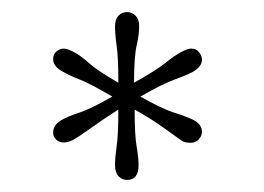

<svg xmlns="http://www.w3.org/2000/svg" viewBox="-20 -739 438 318"><path d="M190.5 -441Q182 -441 176.2 -447.2Q170.5 -453.5 170.5 -465.5Q170.5 -478 173.2 -496.8Q176 -515.5 176 -557.5Q153 -543 132.2 -528Q111.5 -513 100.5 -507Q92.5 -503 85 -503Q78 -503 73 -507.8Q68 -512.5 68 -519.5Q68 -532 81.5 -540Q93 -546.5 111.5 -552.5Q130 -558.5 166 -579Q129.5 -600.5 111.5 -607.5Q93.5 -614.5 82 -621.5Q68 -629.5 68 -641Q68 -649.5 73.8 -654Q79.5 -658.5 85.5 -658.5Q91.5 -658.5 102 -653Q113.5 -647 127 -634.8Q140.5 -622.5 176 -602Q176 -644.5 173.2 -663.2Q170.5 -682 170.5 -695.5Q170.5 -707 176.2 -713Q182 -719 190.5 -719Q198.5 -719 204.5 -713Q210.5 -707 210.5 -695.5Q210.5 -682 206.2 -663Q202 -644 202 -602Q239.5 -623 254.2 -635Q269 -647 280.5 -653Q290.5 -658.5 297 -658.5Q305.5 -658.5 310 -652.2Q314.5 -646 314.5 -640Q314.5 -629 299.5 -620Q288 -614 269 -607.2Q250 -600.5 212.5 -579Q249 -558.5 269 -552.2Q289 -546 301 -540Q314.5 -532.5 314.5 -520.5Q314.5 -514 309.2 -508.2Q304 -502.5 296 -502.5Q292.5 -502.5 288 -503.2Q283.5 -504 279.5 -507Q269 -514.5 249 -528.8Q229 -543 203 -557.5Q203 -515.5 206.2 -497Q209.5 -478.5 209.5 -465.5Q209.5 -441 190.5 -441Z"/></svg>

Font: Imbue 10pt ExtraLight
Style: Regular
Weight: 200
Designer: Tyler Finck
Foundry: Etcetera Type Company
Version: Version 1.102; ttfautohint (v1.8.3)